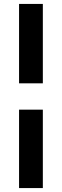

<svg xmlns="http://www.w3.org/2000/svg" viewBox="-20 -710 315 977"><path d="M77 -286V-690H198V-286ZM77 247V-152H198V247Z"/></svg>

Font: Kreon
Style: Bold
Weight: 700
Designer: Julia Petretta
Foundry: Julia Petretta and Eli Heuer
Version: Version 2.002